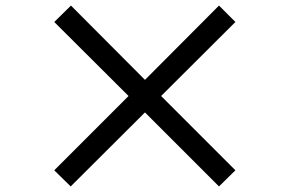

<svg xmlns="http://www.w3.org/2000/svg" viewBox="-20 -701 1040 690"><path d="M501 -297 767 -31 826 -89 559 -356 826 -622 767 -681 501 -414 235 -681 175 -622 442 -356 175 -89 234 -31Z"/></svg>

Font: コーポレート・ロゴ ver3 Medium
Style: Regular
Weight: 500
Designer: [KANA_main] LOGOTYPE.JP [Source Han Sans] Ryoko NISHIZUKA 西塚涼子 (kana, bopomofo & ideographs); Paul D. Hunt (Latin, Greek
Version: Version 12.001;FEAKit 1.0